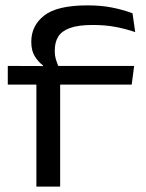

<svg xmlns="http://www.w3.org/2000/svg" viewBox="-20 -695 542 715"><path d="M306 -675Q356 -675 396.8 -667Q437.5 -659 473.5 -645.5L483.5 -575.5Q446.5 -588 409 -595Q371.5 -602 325 -602Q271 -602 240 -590.5Q209 -579 196.5 -558Q184 -537 184 -507.5V-505.5Q184 -487 188.8 -471.8Q193.5 -456.5 199 -445L140 -442V-451.5Q122.5 -464.5 109.5 -485.5Q96.5 -506.5 96.5 -538V-539.5Q96.5 -600 145 -637.5Q193.5 -675 306 -675ZM115.5 0V-421.5H204V0ZM9 -380V-449.5L153 -449L185 -449.5H479.5L470.5 -380Z"/></svg>

Font: Anek Latin Expanded
Style: Regular
Weight: 400
Width: 7
Designer: Yesha Goshar
Foundry: Ek Type
Version: Version 1.003